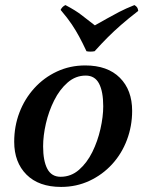

<svg xmlns="http://www.w3.org/2000/svg" viewBox="-20 -722 577 757"><path d="M318 -424Q278 -424 246.5 -396.5Q215 -369 193.5 -326Q172 -283 161 -235Q150 -187 150 -145Q150 -88 166.5 -56.5Q183 -25 219 -25L221 15Q133 15 84.5 -33.5Q36 -82 36 -163Q36 -224 56.5 -278Q77 -332 115 -374Q153 -416 204.5 -440Q256 -464 316 -464ZM219 -25Q260 -25 291.5 -52.5Q323 -80 344 -122.5Q365 -165 376 -213.5Q387 -262 387 -303Q387 -361 370.5 -392.5Q354 -424 318 -424L316 -464Q404 -464 452.5 -415.5Q501 -367 501 -285Q501 -225 480.5 -170.5Q460 -116 422 -74.5Q384 -33 332.5 -9Q281 15 221 15ZM510 -702Q517 -698 520.5 -693Q524 -688 525 -679Q485 -648 457 -623.5Q429 -599 405 -575Q381 -551 353 -520Q336 -517 321 -520Q305 -554 292 -578Q279 -602 263 -626Q247 -650 219 -683Q225 -696 238 -702Q278 -681 301 -663Q324 -645 354 -622Q381 -637 403 -649.5Q425 -662 450 -675Q475 -688 510 -702Z"/></svg>

Font: Poltawski Nowy Medium
Style: Italic
Weight: 500
Italic angle: -12°
Version: Version 1.001;gftools[0.9.25]